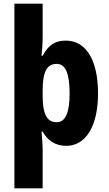

<svg xmlns="http://www.w3.org/2000/svg" viewBox="-20 -780 589 1040"><path d="M511 -274C511 -456 445 -560 337 -560C280 -560 243 -538 211 -478H205C208 -508 211 -544 211 -583V-760H58V240H211V25C211 4 208 -29 205 -67H211C239 -17 282 10 339 10C443 10 511 -94 511 -274ZM357 -274C357 -175 337 -118 287 -118C232 -118 211 -165 211 -264V-289C211 -390 233 -434 287 -434C335 -434 357 -382 357 -274Z"/></svg>

Font: Noto Sans Thai Looped Condensed ExtraBold
Style: Regular
Weight: 800
Width: 3
Designer: Sasikarn Vongin, Ben Mitchell
Foundry: The Fontpad Ltd
Version: Version 1.001